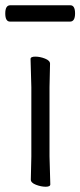

<svg xmlns="http://www.w3.org/2000/svg" viewBox="-22 -699 305 729"><path d="M95 -17 97 -105V-368L94 -475Q94 -484 112 -484Q130 -484 149 -476.5Q168 -469 168 -457L166 -368V-105L169 1Q169 10 151.5 10Q134 10 114.5 2.5Q95 -5 95 -17ZM244 -617H16Q-2 -617 -2 -648Q-2 -679 17 -679H245Q263 -679 263 -648Q263 -617 244 -617Z"/></svg>

Font: ToneOZ-Pinyin-WenKai-Regular
Style: Regular
Weight: 400
Designer: Fontworks Inc.
Foundry: ToneOZ
Version: Version 0.240331